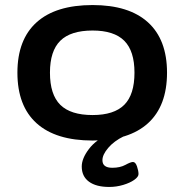

<svg xmlns="http://www.w3.org/2000/svg" viewBox="-20 -550 731 761"><path d="M347 7Q201 7 125 -61.5Q49 -130 49 -262Q49 -393 125 -461.5Q201 -530 347 -530Q491 -530 566.5 -461.5Q642 -393 642 -262Q642 -130 566.5 -61.5Q491 7 347 7ZM347 -94Q432 -94 472.5 -134.5Q513 -175 513 -262Q513 -348 472.5 -388.5Q432 -429 347 -429Q260 -429 219 -388.5Q178 -348 178 -262Q178 -175 219 -134.5Q260 -94 347 -94ZM413 191Q361 191 332.5 170Q304 149 304 110Q304 78 332.5 40.5Q361 3 411 -17L471 -10Q432 9 409 36Q386 63 386 85Q386 115 425 115Q456 115 477 103.5Q498 92 507 92Q517 92 523 109.5Q529 127 529 140Q529 151 512 163Q495 175 468 183Q441 191 413 191Z"/></svg>

Font: Asap Expanded SemiBold
Style: Regular
Weight: 600
Width: 7
Designer: Pablo Cosgaya
Foundry: Omnibus-Type
Version: Version 3.001; ttfautohint (v1.8.4.7-5d5b)